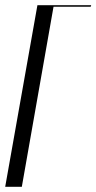

<svg xmlns="http://www.w3.org/2000/svg" viewBox="-27 -719 371 739"><path d="M-7 0H57L179 -693H322L324 -699H117Z"/></svg>

Font: Moniqa Ita Display
Style: Italic
Weight: 400
Italic angle: -10°
Designer: Rajesh Rajput
Foundry: Rajesh Rajput
Version: Version 1.000